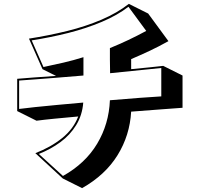

<svg xmlns="http://www.w3.org/2000/svg" viewBox="-20 -855 1040 994"><path d="M163 -62Q243 -93 301.5 -140Q360 -187 385 -252Q318 -246 262 -240.5Q206 -235 169 -230L69 -280V-447Q104 -450 156 -454Q208 -458 270 -462L200 -497L130 -655Q232 -671 327.5 -694.5Q423 -718 505 -753Q587 -788 647 -835L747 -785L852 -642Q800 -613 753 -591Q706 -569 659 -549V-497Q709 -502 751 -506Q793 -510 825 -514L925 -464V-297Q879 -294 809.5 -288.5Q740 -283 659 -277Q652 -154 588.5 -51.5Q525 51 405 119L305 69ZM550 -476Q549 -513 549 -546.5Q549 -580 549 -606Q598 -626 644.5 -648Q691 -670 737 -695L645 -820Q588 -776 507.5 -742Q427 -708 334 -684.5Q241 -661 144 -646L205 -508Q258 -519 309.5 -531Q361 -543 412 -559V-464Q343 -458 278 -453Q213 -448 161.5 -444Q110 -440 79 -438V-291Q109 -295 161 -300.5Q213 -306 278 -312Q343 -318 411 -324Q406 -259 374.5 -207.5Q343 -156 292.5 -119Q242 -82 181 -58L306 56Q422 -9 483 -111Q544 -213 549 -336Q633 -343 704 -348.5Q775 -354 815 -356V-503Z"/></svg>

Font: Rampart One
Style: Regular
Weight: 400
Designer: Fontworks Inc.
Foundry: Fontworks Inc.
Version: Version 1.100